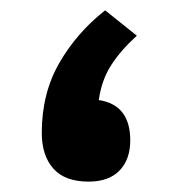

<svg xmlns="http://www.w3.org/2000/svg" viewBox="-20 -350 338 370"><path d="M243.7 -281.2Q213.9 -254.4 194.8 -225.3Q175.8 -196.3 170.4 -157.2Q231 -147.9 231 -79.6Q231 -42.5 210.2 -21.2Q189.5 0 150.9 0Q105 0 82.8 -25.1Q60.5 -50.3 60.5 -94.2Q60.5 -169.9 94.2 -228.5Q127.9 -287.1 182.6 -330.1Z"/></svg>

Font: Vazirmatn RD UI FD
Style: Bold
Weight: 700
Designer: Saber Rastikerdar
Foundry: Saber Rastikerdar
Version: Version 33.003